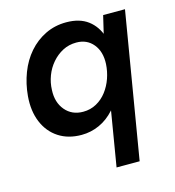

<svg xmlns="http://www.w3.org/2000/svg" viewBox="-106 -602 811 892"><g transform="rotate(-15 299.0 -156.0)"><path d="M345 200 446 -407 468 -500H573L456 200ZM228 12Q164 12 118 -18Q72 -48 49.5 -102Q27 -156 33 -227Q38 -285 58 -337Q78 -389 112 -428Q146 -467 192 -489.5Q238 -512 293 -512Q357 -512 397 -482Q437 -452 454 -399Q471 -346 465 -276Q461 -205 440.5 -151.5Q420 -98 387.5 -61.5Q355 -25 314 -6.5Q273 12 228 12ZM263 -90Q298 -90 327 -106Q356 -122 376.5 -149Q397 -176 408.5 -209Q420 -242 422 -277Q425 -336 395 -372.5Q365 -409 314 -409Q278 -409 248.5 -393.5Q219 -378 196.5 -352Q174 -326 161.5 -293Q149 -260 148 -225Q145 -166 177 -128Q209 -90 263 -90Z"/></g></svg>

Font: Figtree SemiBold
Style: Italic
Weight: 600
Italic angle: -9.5°
Foundry: Erik Kennedy
Version: Version 2.001;gftools[0.9.30]